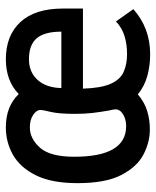

<svg xmlns="http://www.w3.org/2000/svg" viewBox="40 -548 521 640"><g transform="rotate(-90 300.0 -228.5)"><path d="M439 12Q400 12 366 2.5Q332 -7 305 -29Q279 -7 250 2Q221 11 188 11Q145 11 104 -10.5Q63 -32 36 -84.5Q9 -137 9 -230Q9 -316 35 -368.5Q61 -421 103 -445Q145 -469 195 -469Q265 -469 306 -426Q350 -469 422 -469Q501 -469 546 -420.5Q591 -372 591 -279V-212H324Q326 -152 340 -120Q354 -88 379.5 -76.5Q405 -65 439 -65Q472 -65 499.5 -73.5Q527 -82 548 -102L589 -44Q526 12 439 12ZM326 -284H514Q514 -340 492 -366Q470 -392 422 -392Q379 -392 353 -363Q327 -334 326 -284ZM199 -68Q221 -68 238 -78Q255 -88 255 -104Q255 -107 254 -112Q253 -117 251 -126Q246 -155 243 -180Q240 -205 240 -239Q240 -293 246.5 -319.5Q253 -346 253 -353Q253 -367 236.5 -378Q220 -389 195 -389Q157 -389 127 -355Q97 -321 97 -241Q97 -68 199 -68Z"/></g></svg>

Font: Inconsolata Expanded SemiBold
Style: Regular
Weight: 600
Width: 7
Monospace: yes
Designer: Raph Levien, Cyreal, Brenton Simpson
Foundry: Raph Levien, Cyreal, Google
Version: Version 3.001; ttfautohint (v1.8.2.53-6de2)